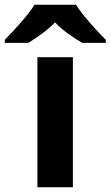

<svg xmlns="http://www.w3.org/2000/svg" viewBox="-79 -879 464 806"><path d="M240 -859H66C38 -814 -22 -749 -59 -712V-699H40C75 -721 117 -749 152 -785C186 -749 231 -720 266 -699H365V-712C329 -748 268 -814 240 -859ZM227 -93V-639H78V-93Z"/></svg>

Font: Noto Sans Telugu UI
Style: Bold
Weight: 700
Designer: Jelle Bosma - Monotype Design Team
Foundry: Monotype Imaging Inc.
Version: Version 2.005